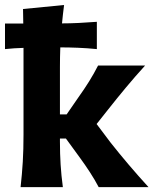

<svg xmlns="http://www.w3.org/2000/svg" viewBox="-32 -768 630 788"><path d="M52.5 0Q58.5 -53.5 61.5 -103.8Q64.5 -154 64.5 -216V-493.5Q64.5 -533 64.5 -571.5Q46 -571 27 -569.8Q8 -568.5 -11.5 -566.5V-671.5H63.5Q63 -701 62.5 -731L231 -747.5Q226 -709 222.5 -672Q255 -672 291.2 -673.8Q327.5 -675.5 365.5 -678.5V-566.5Q325.5 -570.5 287.5 -572Q249.5 -573.5 215.5 -573.5Q214 -533.5 214 -493.5V-298.5H241.5L290.5 -369.5Q313.5 -401.5 333.8 -434Q354 -466.5 370.5 -499H563.5Q522.5 -454 485.2 -409.2Q448 -364.5 412.5 -319.5L364.5 -259L422.5 -182Q458.5 -136.5 497.2 -91Q536 -45.5 577.5 0H373Q357 -30.5 337 -61.2Q317 -92 295 -122L238.5 -199.5H214V-187Q214 -136.5 216.8 -92.2Q219.5 -48 226 0Z"/></svg>

Font: Commissioner Flair
Style: Bold
Weight: 700
Designer: Kostas Bartsokas
Foundry: Kostas Bartsokas
Version: Version 1.000; ttfautohint (v1.8.3)